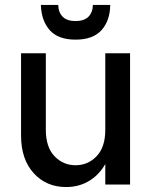

<svg xmlns="http://www.w3.org/2000/svg" viewBox="-20 -745 610 775"><path d="M247 10Q167 10 116 -46Q65 -102 65 -198V-530H165V-221Q165 -151 200 -114.5Q235 -78 285 -78Q335 -78 370 -114.5Q405 -151 405 -221H438Q438 -150 413 -98Q388 -46 345 -18Q302 10 247 10ZM405 0V-530H505V0ZM285 -585Q215 -585 181 -623Q147 -661 145 -725H215Q216 -694 233.5 -677Q251 -660 285 -660Q319 -660 336.5 -677Q354 -694 355 -725H425Q424 -661 389.5 -623Q355 -585 285 -585Z"/></svg>

Font: Radio Canada Big
Style: Regular
Weight: 400
Designer: Étienne Aubert Bonn
Foundry: Coppers and Brasses
Version: Version 1.001